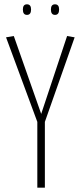

<svg xmlns="http://www.w3.org/2000/svg" viewBox="-20 -870 378 890"><path d="M153 0V-305L8 -697L44 -703L171 -342L291 -703L326 -697L188 -305V0ZM235 -801Q216 -801 216 -826Q216 -850 235 -850Q254 -850 254 -826Q254 -801 235 -801ZM105 -801Q86 -801 86 -826Q86 -850 105 -850Q124 -850 124 -826Q124 -801 105 -801Z"/></svg>

Font: Georama Condensed ExtraLight
Style: Regular
Weight: 200
Width: 3
Designer: Jean-Baptiste Levee
Foundry: Production Type
Version: Version 1.000